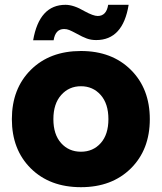

<svg xmlns="http://www.w3.org/2000/svg" viewBox="-20 -779 679 806"><path d="M319.8 6.8Q189 6.8 109.4 -72Q29.8 -150.9 29.8 -278.8Q29.8 -406.7 109.4 -485.8Q189 -564.9 319.8 -564.9Q449.7 -564.9 529.3 -485.8Q608.9 -406.7 608.9 -278.8Q608.9 -150.9 529.3 -72Q449.7 6.8 319.8 6.8ZM435.1 -278.8Q435.1 -343.8 402.6 -380.4Q370.1 -417 319.8 -417Q269.5 -417 236.8 -380.1Q204.1 -343.3 204.1 -278.8Q204.1 -214.4 236.6 -178.2Q269 -142.1 319.8 -142.1Q370.6 -142.1 402.8 -178.2Q435.1 -214.4 435.1 -278.8ZM205.1 -609.9H119.1Q145 -758.8 254.9 -758.8Q289.6 -758.8 335 -731.9Q371.6 -711.9 390.1 -711.9Q426.8 -711.9 434.1 -758.8H520Q496.1 -610.8 383.8 -610.8Q362.3 -610.8 344.7 -617.2Q327.1 -623.5 300.8 -638.2Q280.8 -648.9 270.5 -653.1Q260.3 -657.2 249 -657.2Q212.4 -657.2 205.1 -609.9Z"/></svg>

Font: Biathlonist
Style: Bold
Weight: 700
Designer: Go4gold
Foundry: Go4gold
Version: Version 3.010;FEAKit 1.0